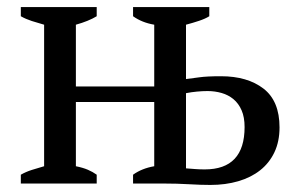

<svg xmlns="http://www.w3.org/2000/svg" viewBox="-20 -520 850 544"><path d="M357 -25Q382 -43 417 -49V-231H195V-49Q215 -45 229 -39Q243 -33 254 -25V0H39V-25Q53 -33 70 -38.5Q87 -44 105 -49V-450Q87 -455 70 -460.5Q53 -466 39 -474V-500H254V-474Q231 -460 195 -450V-275H417V-450Q382 -456 357 -474V-500H573V-474Q562 -467 544 -461Q526 -455 507 -450V-296Q524 -298 545 -301Q566 -304 606 -304Q681 -304 726.5 -269Q772 -234 772 -159Q772 -119 757.5 -88.5Q743 -58 717 -37.5Q691 -17 655 -6.5Q619 4 576 4Q549 4 515.5 2Q482 0 444 0H357ZM507 -43Q520 -42 533 -41Q546 -40 560 -40Q673 -40 673 -160Q673 -188 664.5 -207.5Q656 -227 641.5 -239Q627 -251 608 -256.5Q589 -262 568 -262Q554 -262 538 -260.5Q522 -259 507 -256Z"/></svg>

Font: PT Serif
Style: Regular
Weight: 400
Designer: A.Korolkova, O.Umpeleva, V.Yefimov
Foundry: ParaType Ltd
Version: Version 1.000W OFL; ttfautohint (v1.6)